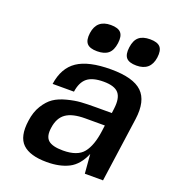

<svg xmlns="http://www.w3.org/2000/svg" viewBox="-132 -806 813 913"><g transform="rotate(20 275.0 -349.5)"><path d="M490 0 488 -1H398L390 -98Q364 -37 319 -14Q274 9 208 9Q123 9 85.5 -27Q48 -63 60 -146Q66 -192 86.5 -225Q107 -258 132 -275Q157 -292 195.5 -302Q234 -312 264.5 -314Q295 -316 340 -316H420L423 -340Q430 -395 409 -419Q388 -443 333 -443Q277 -443 250 -421Q223 -399 216 -350H108Q120 -434 176.5 -472Q233 -510 346 -510Q459 -510 504 -466.5Q549 -423 536 -328ZM409 -249H310Q245 -249 212.5 -226Q180 -203 173 -152Q166 -107 187 -88Q208 -69 262 -69Q335 -69 365 -106.5Q395 -144 405 -219ZM273 -708Q310 -708 324.5 -691.5Q339 -675 334 -638Q329 -601 309.5 -584.5Q290 -568 253 -568Q216 -568 201.5 -584.5Q187 -601 192 -638Q202 -708 273 -708ZM533 -638Q523 -568 452 -568Q415 -568 400.5 -584.5Q386 -601 391 -638Q396 -675 415.5 -691.5Q435 -708 472 -708Q509 -708 523.5 -691.5Q538 -675 533 -638Z"/></g></svg>

Font: Fivo Sans Modern Med
Style: Italic
Weight: 450
Designer: Alexander Slobzheninov
Foundry: Alexander Slobzheninov
Version: 1.0